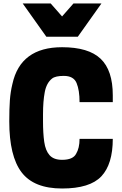

<svg xmlns="http://www.w3.org/2000/svg" viewBox="-20 -1064 700 1098"><path d="M425 -854H245L110 -1044H270L335 -970L400 -1044H560ZM335 14Q174 14 103.5 -78.5Q33 -171 33 -370Q33 -443 36.5 -491Q40 -539 51 -584Q97 -794 335 -794Q486 -794 555.5 -728Q625 -662 625 -519V-480H435Q435 -548 418 -589Q401 -630 345 -630Q297 -630 278 -615Q246 -590 236 -537.5Q226 -485 226 -410V-370Q226 -302 233 -252.5Q240 -203 263.5 -176.5Q287 -150 335 -150Q397 -150 415 -184Q435 -217 435 -270H625Q625 -125 559.5 -55.5Q494 14 335 14Z"/></svg>

Font: Tanohe Sans ExtraBold
Style: Regular
Weight: 800
Designer: Village Type and Design LLC & Cristiano Sobral
Foundry: Cooper Hewitt Smithsonian Design Museum
Version: Version 1.00;September 29, 2021;FontCreator 13.0.0.2655 64-b